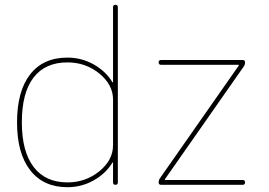

<svg xmlns="http://www.w3.org/2000/svg" viewBox="-20 -770 1122 800"><path d="M647 -28 975 -497V-499Q975 -500 974 -500H651Q641 -500 641 -510Q641 -520 651 -520H991Q1001 -520 1001 -510Q1001 -500 995 -492L667 -23V-21Q667 -20 668 -20H991Q1001 -20 1001 -10Q1001 0 991 0H651Q641 0 641 -10Q641 -20 647 -28ZM261 -510Q168 -510 119.5 -446.5Q71 -383 71 -260Q71 -139 120 -74.5Q169 -10 261 -10Q337 -10 394 -56.5Q451 -103 451 -165V-355Q451 -417 394 -463.5Q337 -510 261 -510ZM261 10Q161 10 106 -60.5Q51 -131 51 -260Q51 -390 105.5 -460Q160 -530 261 -530Q320 -530 370.5 -501.5Q421 -473 448 -428Q448 -427 450 -427Q451 -427 451 -428V-740Q451 -750 461 -750Q471 -750 471 -740V-10Q471 0 461 0Q451 0 451 -10V-92Q451 -93 450 -93Q448 -93 448 -92Q421 -47 370.5 -18.5Q320 10 261 10Z"/></svg>

Font: Rounded Mplus 1c Thin
Style: Regular
Weight: 250
Version: Version 1.059.20150529